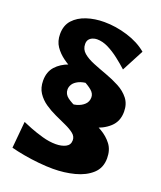

<svg xmlns="http://www.w3.org/2000/svg" viewBox="-142 -851 801 954"><g transform="rotate(20 258.0 -373.5)"><path d="M252 13Q218 13 177 9Q136 5 97 -2Q58 -9 28 -17L41 -158Q54 -152 84.5 -140Q115 -128 152 -117.5Q189 -107 223 -107Q254 -107 275.5 -118Q297 -129 297 -154Q297 -174 279.5 -188Q262 -202 234.5 -214.5Q207 -227 176.5 -241Q146 -255 119 -273.5Q92 -292 74.5 -318.5Q57 -345 57 -383Q57 -429 83 -458Q109 -487 151.5 -502Q194 -517 244 -517L278 -446Q243 -444 223 -434Q203 -424 194.5 -410.5Q186 -397 186 -383Q186 -358 207.5 -342Q229 -326 263.5 -312Q298 -298 336.5 -284Q375 -270 409.5 -250Q444 -230 466 -201Q488 -172 488 -128Q488 -77 454 -46Q420 -15 366 -1Q312 13 252 13ZM252 -233 201 -324Q231 -319 255.5 -326Q280 -333 295.5 -348Q311 -363 311 -386Q311 -406 292.5 -421.5Q274 -437 245.5 -451Q217 -465 184 -480.5Q151 -496 122.5 -516.5Q94 -537 75.5 -564Q57 -591 57 -629Q57 -675 83 -703.5Q109 -732 151.5 -746Q194 -760 244 -760Q305 -760 367 -741Q429 -722 472 -686L411 -570Q387 -592 358 -614.5Q329 -637 299 -652Q269 -667 239 -667Q228 -667 216.5 -662.5Q205 -658 198 -649Q191 -640 191 -625Q191 -597 212 -579Q233 -561 267.5 -547Q302 -533 339.5 -519.5Q377 -506 411 -488Q445 -470 466.5 -442.5Q488 -415 488 -374Q488 -323 454 -292Q420 -261 366 -247Q312 -233 252 -233Z"/></g></svg>

Font: Marhey Light SemiBold
Style: Regular
Weight: 600
Version: Version 1.000